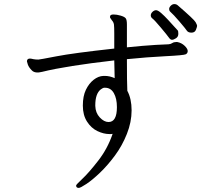

<svg xmlns="http://www.w3.org/2000/svg" viewBox="-20 -846 1040 941"><path d="M813 -790Q809 -794 809 -802Q809 -810 817 -818Q825 -826 834.5 -826Q844 -826 851 -820Q931 -751 938.5 -737.5Q946 -724 946 -719.5Q946 -715 940.5 -700.5Q935 -686 918.5 -686Q902 -686 895.5 -696Q889 -706 859.5 -740.5Q830 -775 813 -790ZM803.5 -749Q821 -730 834.5 -715Q848 -700 851 -697Q854 -694 854 -680Q854 -666 842.5 -658.5Q831 -651 823 -651Q815 -651 807.5 -662Q800 -673 768.5 -710.5Q737 -748 728 -754.5Q719 -761 719 -770.5Q719 -780 727.5 -788Q736 -796 745 -796Q754 -796 770 -782Q786 -768 803.5 -749ZM366 75Q353 75 353 63Q353 59 384 30Q415 1 461 -58Q507 -117 532 -190Q528 -189 524 -189H516Q488 -189 457.5 -203.5Q427 -218 406.5 -250Q386 -282 386 -328.5Q386 -375 401 -406Q416 -437 439 -455Q462 -473 487 -474H493Q518 -474 542 -463L540 -550Q304 -523 187 -494Q152 -485 136.5 -500.5Q121 -516 116.5 -529.5Q112 -543 112 -545Q112 -559 127 -559Q131 -559 135 -558Q139 -557 144 -556Q149 -555 155.5 -554.5Q162 -554 168 -554Q174 -554 256.5 -570Q339 -586 540 -608V-681Q540 -714 538.5 -725.5Q537 -737 528 -747Q524 -754 521.5 -756.5Q519 -759 519 -763L520 -768Q522 -775 537 -775Q552 -775 571 -769.5Q590 -764 596 -756.5Q602 -749 602 -726V-614Q678 -622 744 -626L807 -629Q817 -630 824.5 -635Q832 -640 843 -640H849Q870 -636 885 -621.5Q900 -607 900 -596Q900 -585 890.5 -580Q881 -575 791 -570.5Q701 -566 602 -556Q602 -441 604 -401Q625 -362 625 -305Q625 -248 602 -190Q579 -132 543.5 -84Q508 -36 470.5 0Q433 36 403.5 55.5Q374 75 366 75ZM447 -327Q448 -293 469 -270.5Q490 -248 512 -248Q553 -248 553 -321Q553 -363 538 -389.5Q523 -416 495 -416H491Q485 -416 474 -408Q447 -387 447 -330Z"/></svg>

Font: LXGW Bright TC
Style: Regular
Weight: 400
Designer: Christian Thalmann (Catharsis Fonts)
Foundry: LXGW / Christian Thalmann (Catharsis Fonts) / Fontworks Inc.
Version: Version 5.501